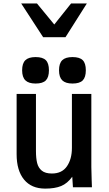

<svg xmlns="http://www.w3.org/2000/svg" viewBox="-20 -1104 640 1132"><path d="M78 -195V-550H192V-213.5Q192 -171 199 -142.8Q206 -114.5 226.5 -97.8Q247 -81 286 -81Q345.5 -81 374.8 -123.8Q404 -166.5 404 -232V-550H518.5V-119Q518.5 -87 520.5 -41L522 0H410L406 -62Q377.5 -22.5 340.5 -7.2Q303.5 8 246.5 8Q165.5 8 121.8 -45.2Q78 -98.5 78 -195ZM110.5 -689.5Q110.5 -730.5 129.5 -749Q148.5 -767.5 190 -767.5Q232 -767.5 250.2 -749.2Q268.5 -731 268.5 -689.5Q268.5 -648.5 250.2 -630Q232 -611.5 190 -611.5Q149 -611.5 129.8 -630.2Q110.5 -649 110.5 -689.5ZM328 -689.5Q328 -730.5 347 -749Q366 -767.5 407.5 -767.5Q449.5 -767.5 467.8 -749.2Q486 -731 486 -689.5Q486 -648.5 467.8 -630Q449.5 -611.5 407.5 -611.5Q366.5 -611.5 347.2 -630.2Q328 -649 328 -689.5ZM105 -1083.5H198L300 -959.5L399 -1083.5H492L366 -884.5H234.5Z"/></svg>

Font: JuliaMono SemiBold
Style: Regular
Weight: 600
Monospace: yes
Designer: cormullion
Foundry: corm
Version: Version 0.055; ttfautohint (v1.8.4)